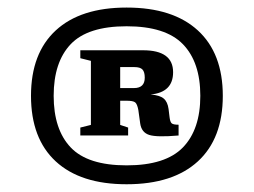

<svg xmlns="http://www.w3.org/2000/svg" viewBox="-20 -740 672 508"><path d="M315 -720Q437.5 -720 503.5 -659.5Q569.5 -599 569.5 -486.5Q569.5 -373.5 503.5 -313Q437.5 -252.5 315 -252.5Q193 -252.5 127.5 -313Q62 -373.5 62 -486.5Q62 -599 127.5 -659.5Q193 -720 315 -720ZM315 -670.5Q212 -670.5 167 -623Q122 -575.5 122 -486.5Q122 -397.5 167 -350Q212 -302.5 315 -302.5Q418 -302.5 464 -350Q510 -397.5 510 -486.5Q510 -575.5 464 -623Q418 -670.5 315 -670.5ZM220.5 -579 192.5 -586V-607H358.5Q438 -607 438 -549Q438 -495.5 378.5 -490Q403 -488 413.2 -479.2Q423.5 -470.5 426 -451.5L428.5 -431Q430 -417 434.5 -413.5Q439 -410 452.5 -410V-381.5Q395 -376.5 374.8 -383Q354.5 -389.5 351 -413L346 -449Q343 -465 337.5 -469.2Q332 -473.5 314.5 -473.5H298V-409.5L319 -402.5V-381.5H192.5V-402.5L220.5 -409.5ZM335.5 -562.5H298V-507H334.5Q363 -507 363 -534.5Q363 -549.5 357 -556Q351 -562.5 335.5 -562.5Z"/></svg>

Font: Newsreader Caption
Style: Bold
Weight: 700
Designer: Hugues Gentile
Foundry: Production Type
Version: Version 1.001